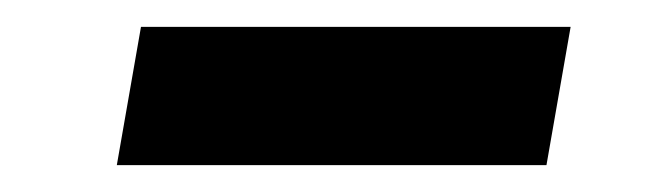

<svg xmlns="http://www.w3.org/2000/svg" viewBox="-20 -380 494 143"><path d="M67 -257H387L405 -360H85Z"/></svg>

Font: Fixel Display 20240404 SemiBold
Style: Italic
Weight: 600
Italic angle: -10°
Designer: AlfaBravo + MacPaw
Foundry: Kyrylo Tkachov, Marchela Mozhyna, Serhii Makarenko, Maria Weinstein, Zakhar Kryvoshyya
Version: Version 1.211;Glyphs 3.2 (3225)